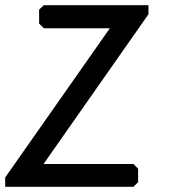

<svg xmlns="http://www.w3.org/2000/svg" viewBox="-33 -721 700 741"><path d="M136 -701H540V-666L135 -88H482L500 -70V-18L482 0H-13V-36L391 -612H136L118 -630V-684Z"/></svg>

Font: Ekushey Kolom
Style: Bold
Weight: 700
Designer: Al Mamun Sumon
Foundry: Al Mamun Sumon
Version: Version 1.0